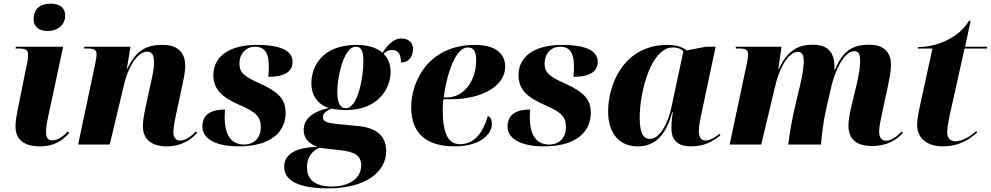

<svg xmlns="http://www.w3.org/2000/svg" viewBox="-20 -792 5429 1052"><path d="M241 -622C290 -622 337 -651 337 -707C337 -755 299 -772 258 -772C209 -772 164 -751 164 -686C164 -642 198 -622 241 -622ZM199 10C281 10 326 -26 359 -63L352 -72C330 -49 299 -23 269 -23C243 -23 233 -37 232 -65C231 -86 237 -122 245 -158L326 -536H67L65 -526H85C123 -526 134 -517 134 -491C134 -474 131 -454 126 -434L82 -216C70 -158 65 -126 65 -99C65 -26 113 10 199 10Z M893 10C974 10 1028 -27 1060 -64L1054 -72C1036 -54 1002 -22 967 -22C944 -22 930 -38 930 -67C930 -96 937 -126 944 -162L977 -315C984 -350 995 -395 995 -430C995 -493 965 -546 871 -546C778 -546 725 -514 678 -416H675L695 -536H442L441 -526H463C501 -526 509 -515 509 -493C509 -481 505 -460 502 -444L408 0H581L662 -338C679 -410 727 -509 787 -509C820 -509 824 -477 824 -449C824 -415 812 -361 806 -335L778 -207C768 -160 763 -126 763 -99C763 -32 808 10 893 10Z M1288 10C1466 10 1545 -71 1545 -173C1545 -246 1509 -287 1405 -334C1313 -375 1292 -396 1292 -444C1292 -498 1328 -536 1377 -536C1432 -536 1453 -499 1453 -426C1453 -409 1452 -391 1450 -371C1531 -371 1583 -395 1583 -453C1583 -503 1540 -546 1388 -546C1235 -546 1149 -482 1149 -380C1149 -301 1200 -257 1292 -217C1385 -177 1409 -152 1409 -94C1409 -40 1375 0 1317 0C1255 0 1211 -41 1211 -150C1211 -162 1212 -176 1213 -192C1136 -192 1089 -164 1089 -99C1089 -30 1165 10 1288 10Z M1777 240C1993 240 2096 144 2096 36C2096 -51 2039 -93 1936 -102L1824 -113C1769 -119 1749 -127 1749 -151C1749 -168 1762 -181 1795 -197C1810 -193 1850 -189 1876 -189C2053 -189 2120 -308 2120 -398C2120 -453 2098 -481 2082 -497C2096 -512 2111 -518 2127 -518C2160 -518 2177 -499 2177 -450C2228 -450 2243 -491 2243 -525C2243 -555 2222 -581 2179 -581C2130 -581 2097 -535 2076 -503C2044 -531 1994 -546 1934 -546C1740 -546 1686 -422 1686 -336C1686 -273 1715 -224 1781 -200C1676 -176 1644 -130 1644 -79C1644 -38 1666 -9 1719 13C1594 15 1537 57 1537 122C1537 192 1605 240 1777 240ZM1875 -199C1841 -199 1828 -234 1828 -289C1828 -373 1865 -536 1928 -536C1961 -536 1971 -512 1971 -456C1971 -369 1941 -199 1875 -199ZM1799 230C1699 230 1662 186 1662 125C1662 70 1688 37 1729 18L1845 31C1924 40 1959 60 1959 115C1959 184 1894 230 1799 230Z M2473 10C2611 10 2675 -58 2675 -111C2675 -140 2666 -152 2653 -156C2626 -65 2580 -2 2501 -2C2441 -2 2406 -51 2406 -186C2406 -197 2407 -235 2409 -248H2447C2621 -248 2748 -320 2748 -427C2748 -503 2688 -546 2584 -546C2322 -546 2233 -340 2233 -205C2233 -56 2321 10 2473 10ZM2427 -258H2411C2435 -427 2486 -532 2543 -532C2573 -532 2589 -514 2589 -462C2589 -352 2525 -258 2427 -258Z M2960 10C3138 10 3217 -71 3217 -173C3217 -246 3181 -287 3077 -334C2985 -375 2964 -396 2964 -444C2964 -498 3000 -536 3049 -536C3104 -536 3125 -499 3125 -426C3125 -409 3124 -391 3122 -371C3203 -371 3255 -395 3255 -453C3255 -503 3212 -546 3060 -546C2907 -546 2821 -482 2821 -380C2821 -301 2872 -257 2964 -217C3057 -177 3081 -152 3081 -94C3081 -40 3047 0 2989 0C2927 0 2883 -41 2883 -150C2883 -162 2884 -176 2885 -192C2808 -192 2761 -164 2761 -99C2761 -30 2837 10 2960 10Z M3474 10C3567 10 3628 -47 3663 -177H3667C3662 -152 3659 -128 3659 -85C3659 -22 3699 10 3763 10C3844 10 3883 -17 3927 -50L3922 -59C3903 -43 3873 -22 3845 -22C3824 -22 3809 -38 3809 -74C3809 -102 3819 -151 3825 -177L3901 -536H3848L3743 -516C3718 -535 3685 -546 3638 -546C3395 -546 3312 -326 3312 -182C3312 -59 3375 10 3474 10ZM3541 -31C3510 -31 3485 -54 3485 -146C3485 -290 3547 -532 3667 -532C3691 -532 3712 -525 3724 -510L3659 -205C3641 -119 3596 -31 3541 -31Z M4758 8C4843 8 4895 -27 4927 -64L4921 -72C4903 -54 4869 -21 4835 -21C4812 -21 4797 -37 4797 -70C4797 -97 4804 -127 4811 -162L4845 -320C4852 -355 4862 -401 4862 -436C4862 -495 4833 -547 4744 -547C4644 -547 4597 -509 4554 -409H4552V-436C4549 -500 4520 -547 4435 -547C4363 -547 4299 -525 4248 -415H4245L4262 -536H4012L4011 -526H4033C4067 -526 4079 -518 4079 -493C4079 -480 4075 -460 4072 -444L3978 0H4151L4227 -319C4247 -407 4295 -508 4353 -508C4378 -508 4384 -483 4384 -457C4384 -443 4381 -395 4367 -339L4339 -220C4324 -159 4305 -61 4299 0H4478C4483 -57 4493 -137 4506 -191L4535 -318C4552 -393 4602 -512 4662 -512C4691 -512 4693 -480 4693 -454C4693 -421 4682 -366 4676 -340L4645 -209C4634 -164 4629 -132 4629 -102C4629 -29 4674 8 4758 8Z M5144 10C5230 10 5284 -22 5334 -66L5329 -74C5295 -43 5251 -18 5215 -18C5186 -18 5170 -37 5170 -66C5170 -90 5176 -123 5182 -154L5265 -526H5388L5389 -536H5268L5298 -678H5289C5237 -587 5114 -534 5010 -534L5009 -526H5089L5016 -191C5010 -164 5005 -134 5005 -106C5006 -30 5066 10 5144 10Z"/></svg>

Font: Noto Serif Display ExtraBold
Style: Italic
Weight: 800
Italic angle: -12°
Designer: Monotype Design Team
Foundry: Monotype Imaging Inc.
Version: Version 2.009